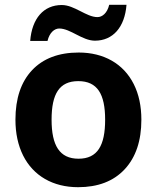

<svg xmlns="http://www.w3.org/2000/svg" viewBox="-20 -777 659 807"><path d="M229 -657.2C275.9 -657.2 325.7 -606 378.9 -606C454.6 -606 504.4 -662.6 511.7 -756.8H439C430.7 -721.7 409.7 -705.1 389.6 -705.1C342.8 -705.1 293 -755.9 239.7 -755.9C163.1 -755.9 114.3 -699.2 106.9 -605H179.7C188 -640.1 209 -657.2 229 -657.2ZM574.2 -273.9C574.2 -331.1 563.5 -381.3 542 -423.8C499 -509.3 416 -556.2 311 -556.2C226.6 -556.2 161.1 -531.2 114.7 -481.9C68.4 -432.6 44.9 -363.3 44.9 -273.9C44.9 -216.8 55.7 -166.5 77.1 -123.5C120.1 -37.6 203.1 9.8 308.1 9.8C391.6 9.8 457 -15.1 503.9 -65.4C550.8 -115.7 574.2 -185.1 574.2 -273.9ZM196.8 -273.9C196.8 -382.8 229.5 -436 309.1 -436C389.2 -436 421.9 -381.8 421.9 -273.9C421.9 -165 389.6 -109.9 310.1 -109.9C230 -109.9 196.8 -166 196.8 -273.9Z"/></svg>

Font: Noto Reveo Sans
Style: Bold
Weight: 700
Designer: Monotype Design team
Foundry: Monotype Imaging Inc.
Version: Version 1.04